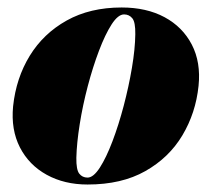

<svg xmlns="http://www.w3.org/2000/svg" viewBox="-20 -483 565 513"><path d="M305 -463Q371.5 -463 419.8 -437Q468 -411 492.5 -363.8Q517 -316.5 510.5 -253.5Q503 -181 467.2 -121.2Q431.5 -61.5 368.2 -25.8Q305 10 214 10Q152 10 104.8 -16Q57.5 -42 33.2 -89.2Q9 -136.5 15 -199Q23 -274.5 59.5 -334Q96 -393.5 158.2 -428.2Q220.5 -463 305 -463ZM214 -8.5Q229.5 -8.5 246.8 -35.2Q264 -62 280.5 -105.5Q297 -149 310.5 -200.2Q324 -251.5 332.5 -301.8Q341 -352 341.5 -391.5Q342 -424 333.5 -434.2Q325 -444.5 311.5 -444.5Q295.5 -444.5 278.2 -417.8Q261 -391 244.5 -347.5Q228 -304 214.5 -252.8Q201 -201.5 193 -151.2Q185 -101 184 -61.5Q183.5 -29.5 191.8 -19Q200 -8.5 214 -8.5Z"/></svg>

Font: Fraunces 144pt S000 Black
Style: Italic
Weight: 900
Italic angle: -16°
Version: Version 1.000; ttfautohint (v1.8.3)